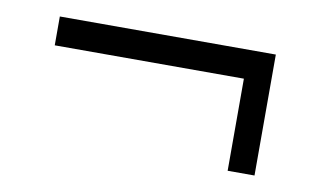

<svg xmlns="http://www.w3.org/2000/svg" viewBox="-40 -433 606 371"><g transform="rotate(10 263.5 -247.5)"><path d="M475.6 -366.2V-128.9H422.9V-309.6H51.8V-366.2Z"/></g></svg>

Font: Crimson Pro ExtraLight Light
Style: Regular
Weight: 300
Version: Version 1.002